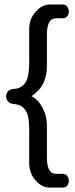

<svg xmlns="http://www.w3.org/2000/svg" viewBox="-20 -743 337 864"><path d="M191.1 -34.2Q191.1 39.2 231.6 39.2H262Q275.9 39.2 282.9 49.4Q289.9 59.5 289.9 70.9Q289.9 82.3 282.9 91.8Q275.9 101.3 262 101.3H205.1Q169.6 101.3 141.8 70.9Q111.4 38 111.4 -10.1V-155.7Q111.4 -213.9 101.3 -234.8Q91.1 -255.7 77.2 -264.6Q63.3 -273.4 43.7 -274.7Q24.1 -275.9 15.8 -286.7Q7.6 -297.5 7.6 -309.5Q7.6 -321.5 15.8 -331.6Q24.1 -341.8 43.7 -343Q63.3 -344.3 77.2 -353.8Q91.1 -363.3 98.7 -379.7Q111.4 -405.1 111.4 -464.6V-611.4Q111.4 -659.5 141.8 -691.1Q169.6 -722.8 205.1 -722.8H262Q275.9 -722.8 282.9 -712.7Q289.9 -702.5 289.9 -691.1Q289.9 -679.7 282.9 -670.3Q275.9 -660.8 262 -660.8H231.6Q191.1 -660.8 191.1 -587.3V-446.8Q191.1 -364.6 138 -322.8Q126.6 -313.9 121.5 -310.1Q162 -289.9 182.3 -232.9Q191.1 -207.6 191.1 -173.4Z"/></svg>

Font: Mandali
Style: Regular
Weight: 400
Designer: Purushoth Kumar Guthula
Foundry: Silikandhra, Hyderabad
Version: Version 1.0.5; ttfautohint (v1.2.25-373a) -l 7 -r 28 -G 50 -